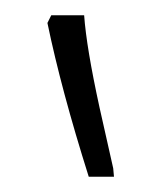

<svg xmlns="http://www.w3.org/2000/svg" viewBox="-20 -834 217 251"><path d="M96 -603Q60 -717 42 -804L47 -814H90Q93 -772 110 -694L128 -614L129 -603Z"/></svg>

Font: Noto Serif Armenian Light Cond
Style: Regular
Weight: 300
Width: 3
Designer: Monotype Design team
Foundry: Monotype Imaging Inc.
Version: Version 1.000